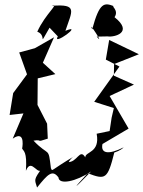

<svg xmlns="http://www.w3.org/2000/svg" viewBox="-20 -803 642 860"><path d="M462 -640C491 -635 580 -657 493 -726C515 -758 473 -779 491 -775C447 -792 426 -794 393 -672C369 -720 454 -590 413 -639ZM239 -640C211 -593 359 -700 273 -665C303 -755 330 -786 212 -777C250 -792 183 -741 147 -661C193 -645 147 -586 202 -679ZM413 -204C429 -117 361 -125 362 -98C337 -141 326 -73 282 -77C278 -20 272 -85 319 -107C198 -36 217 -33 208 -50C196 -150 202 -98 130 -173C177 -180 134 -162 194 -182L191 -249L148 -333L149 -452L228 -471L172 -522L222 -636L136 -587L66 -568L101 -470L39 -386L23 -288L85 -295L37 -182C100 -226 77 -126 79 -138C85 -125 102 -126 96 -38C122 -103 153 0 171 -54C129 4 135 0 146 37C194 -23 215 -45 242 -8C244 26 320 11 388 -35C305 51 303 48 373 -27C452 3 462 1 492 -120C446 -113 505 -114 534 -143C464 -108 430 -116 439 -158L556 -227L471 -373L580 -424L490 -464L491 -516L602 -560L469 -624L454 -536L515 -505L402 -347L490 -319L480 -276L471 -216Z"/></svg>

Font: Charger Distortion
Style: 2It
Weight: 400
Designer: Jasper
Foundry: Cannot Into Space Fonts
Version: Version 0.98